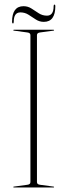

<svg xmlns="http://www.w3.org/2000/svg" viewBox="-20 -832 299 852"><path d="M144 -24Q144 -13.5 158 -12L217 -4Q220 -4 220 -2Q220 0 217 0H42Q39 0 39 -2Q39 -4 42 -4L101 -12Q115 -13.5 115 -24V-676Q115 -686.5 101 -688L42 -696Q39 -696 39 -698Q39 -700 42 -700H217Q220 -700 220 -698Q220 -696 217 -696L158 -688Q144 -686.5 144 -676ZM174.5 -735Q155 -735 139 -745.5Q123 -756 106.8 -766.5Q90.5 -777 70.5 -777Q41 -777 41 -735Q41 -728 37.5 -728Q33.5 -728 33.5 -735Q33.5 -804.5 84.5 -804.5Q104 -804.5 120 -794Q136 -783.5 152.2 -773Q168.5 -762.5 188.5 -762.5Q218 -762.5 218 -804.5Q218 -811.5 221.5 -811.5Q225.5 -811.5 225.5 -804.5Q225.5 -735 174.5 -735Z"/></svg>

Font: Fraunces 144pt Thin
Style: Regular
Weight: 100
Version: Version 1.000;[f99f86859]